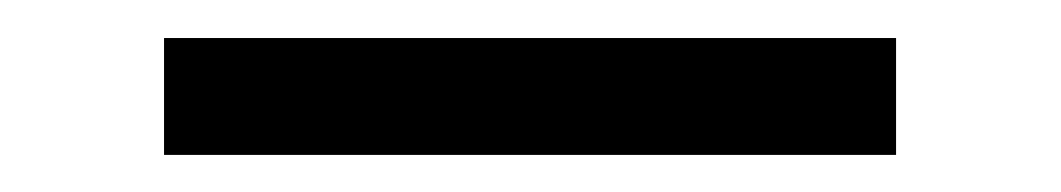

<svg xmlns="http://www.w3.org/2000/svg" viewBox="-20 49 569 103"><path d="M460.7 132.1V69.4H68V132.1Z"/></svg>

Font: Diatome Awesome Regular
Style: Regular
Weight: 400
Designer: 15.100.17
Foundry: 15.100.17
Version: Version 1.008;Fontself Maker 3.5.8